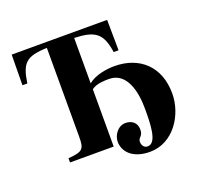

<svg xmlns="http://www.w3.org/2000/svg" viewBox="-132 -825 1120 1070"><g transform="rotate(-20 428.0 -289.5)"><path d="M401 -340C431 -363 482 -363 505 -363C611 -363 637 -237 637 -141C637 -55 637 64 580 64C558 64 547 45 547 25C547 -1 573 3 573 -39C573 -79 545 -101 507 -101C461 -101 431 -55 431 -18C431 45 483 97 582 97C722 97 809 -41 809 -167C809 -327 706 -420 557 -420C513 -420 443 -410 401 -375V-644C524 -640 564 -611 581 -495H610L608 -676H42L40 -495H69C86 -611 115 -640 239 -644V-117C239 -43 228 -32 142 -25V0H401Z"/></g></svg>

Font: XITS Math
Style: Bold
Weight: 700
Designer: MicroPress Inc., with final additions and corrections provided by Coen Hoffman, Elsevier (retired)
Version: Version 1.105